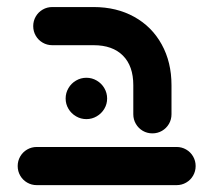

<svg xmlns="http://www.w3.org/2000/svg" viewBox="-20 -539 621 559"><path d="M368.1 -206.3V-291.1Q368.1 -346.7 338 -377Q307.8 -407.4 252.6 -407.4H132.2Q117 -407.4 104.3 -414.8Q91.5 -422.2 84.1 -435Q76.7 -447.8 76.7 -463Q76.7 -478.1 84.1 -490.9Q91.5 -503.7 104.3 -511.1Q117 -518.5 132.2 -518.5H252.6Q319.3 -518.5 370.7 -490Q422.2 -461.5 450.7 -409.8Q479.3 -358.1 479.3 -291.1V-206.3Q479.3 -191.1 471.9 -178.3Q464.4 -165.6 451.7 -158.1Q438.9 -150.7 423.7 -150.7Q408.5 -150.7 395.7 -158.1Q383 -165.6 375.6 -178.3Q368.1 -191.1 368.1 -206.3ZM31.5 -55.6Q31.5 -70.7 38.9 -83.5Q46.3 -96.3 59.1 -103.7Q71.9 -111.1 87 -111.1H494.1Q509.3 -111.1 522 -103.7Q534.8 -96.3 542.2 -83.5Q549.6 -70.7 549.6 -55.6Q549.6 -40.4 542.2 -27.6Q534.8 -14.8 522 -7.4Q509.3 0 494.1 0H87Q71.9 0 59.1 -7.4Q46.3 -14.8 38.9 -27.6Q31.5 -40.4 31.5 -55.6ZM171.1 -252.2Q171.1 -268.5 179.3 -282.4Q187.4 -296.3 201.3 -304.4Q215.2 -312.6 231.5 -312.6Q247.8 -312.6 261.7 -304.4Q275.6 -296.3 283.7 -282.4Q291.9 -268.5 291.9 -252.2Q291.9 -235.9 283.7 -222.2Q275.6 -208.5 261.7 -200.4Q247.8 -192.2 231.5 -192.2Q215.2 -192.2 201.3 -200.4Q187.4 -208.5 179.3 -222.2Q171.1 -235.9 171.1 -252.2Z"/></svg>

Font: 26F Galaxy Hebrew Black
Style: Regular
Weight: 900
Designer: C₂₉H₂₅N₃O₅
Version: Version 1.000